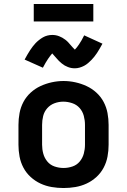

<svg xmlns="http://www.w3.org/2000/svg" viewBox="-20 -939 640 967"><path d="M300 8Q270 8 240.5 3Q211 -2 184 -14.5Q157 -27 134.5 -47.5Q112 -68 98 -94.5Q84 -121 78.5 -150.5Q73 -180 73 -210V-310Q73 -340 78.5 -369.5Q84 -399 98 -425.5Q112 -452 134.5 -472.5Q157 -493 184 -505.5Q211 -518 240.5 -524.5Q270 -531 300 -531Q330 -531 359.5 -524.5Q389 -518 416 -505.5Q443 -493 465.5 -472.5Q488 -452 502 -425.5Q516 -399 521.5 -369.5Q527 -340 527 -310V-210Q527 -180 521.5 -150.5Q516 -121 502 -94.5Q488 -68 465.5 -47.5Q443 -27 416 -14.5Q389 -2 359.5 3Q330 8 300 8ZM300 -93Q323 -93 345 -100.5Q367 -108 381.5 -125.5Q396 -143 402 -165Q408 -187 408 -210V-310Q408 -333 402 -355.5Q396 -378 381 -395Q366 -412 343.5 -419.5Q321 -427 299 -427Q276 -427 254.5 -419Q233 -411 218 -394Q203 -377 197.5 -355Q192 -333 192 -310V-210Q192 -187 198 -165Q204 -143 218.5 -125.5Q233 -108 255 -100.5Q277 -93 300 -93ZM357 -595Q348 -595 339.5 -596.5Q331 -598 322 -601.5Q313 -605 306 -609Q299 -613 291 -619.5Q283 -626 277 -632Q271 -638 266 -644Q261 -650 254 -657.5Q247 -665 243 -670Q237 -663 232.5 -657Q228 -651 222 -642.5Q216 -634 209.5 -622.5Q203 -611 196 -598L104 -639Q111 -652 118 -664Q125 -676 131.5 -686Q138 -696 145 -705Q152 -714 159 -721.5Q166 -729 176 -737Q186 -745 196.5 -751Q207 -757 219 -760Q231 -763 243 -763Q252 -763 260.5 -761.5Q269 -760 278 -756.5Q287 -753 294 -749Q301 -745 309 -739Q317 -733 323 -726.5Q329 -720 334 -714Q339 -708 345.5 -701Q352 -694 357 -689Q363 -695 367.5 -701Q372 -707 378 -715.5Q384 -724 390.5 -735.5Q397 -747 404 -761L496 -719Q489 -706 482 -694Q475 -682 468.5 -672Q462 -662 455 -653.5Q448 -645 441 -637.5Q434 -630 424 -621.5Q414 -613 403.5 -607.5Q393 -602 381 -598.5Q369 -595 357 -595ZM150 -831V-919H450V-831Z"/></svg>

Font: Iosevka Custom Extended
Style: Bold
Weight: 700
Width: 7
Monospace: yes
Designer: Belleve Invis
Foundry: Belleve Invis
Version: Version 11.2.4; ttfautohint (v1.8.4)